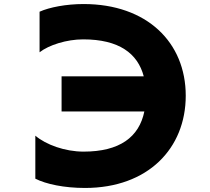

<svg xmlns="http://www.w3.org/2000/svg" viewBox="-20 -849 1040 951"><path d="M900 -375C900 -639 708 -829 394 -829C308 -829 225 -813 176 -791V-590C222 -626 310 -654 392 -654C570 -654 662 -584 692 -471H285V-297H695C669 -170 573 -98 394 -98C302 -98 208 -132 155 -177V36C208 63 298 82 401 82C713 82 900 -114 900 -375Z"/></svg>

Font: LINE Seed JP_OTF ExtraBold
Style: Regular
Weight: 800
Designer: LY Corporation & Fontrix & Fontworks
Version: Version 1.013